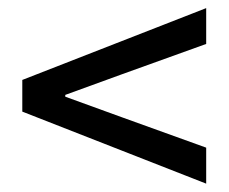

<svg xmlns="http://www.w3.org/2000/svg" viewBox="-20 -577 561 471"><path d="M485.8 -126.5 34.7 -303.2V-380.9L485.8 -557.1V-469.2L278.3 -394.5L140.1 -344.2V-339.8L278.3 -289.6L485.8 -214.8Z"/></svg>

Font: Akatab SemiBold
Style: Regular
Weight: 600
Designer: SIL Global
Foundry: SIL Global
Version: Version 4.100